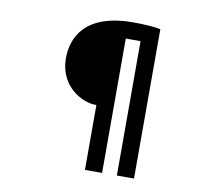

<svg xmlns="http://www.w3.org/2000/svg" viewBox="-88 -878 1175 1037"><g transform="rotate(10 500.0 -359.0)"><path d="M435 -300H442V56H536V-681H617V56H711V-763C678 -770 629 -774 561 -774C300 -774 234 -637 236 -515C239 -364 366 -300 435 -300Z"/></g></svg>

Font: Noto Sans Mono CJK TC
Style: Bold
Weight: 700
Designer: Ryoko NISHIZUKA 西塚涼子 (kana, bopomofo & ideographs); Paul D. Hunt (Latin, Greek & Cyrillic); Sandoll Communications 산돌커뮤니
Foundry: Adobe
Version: Version 2.004;hotconv 1.0.118;makeotfexe 2.5.65603